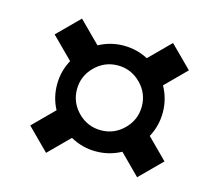

<svg xmlns="http://www.w3.org/2000/svg" viewBox="-68 -623 577 545"><g transform="rotate(15 220.5 -350.5)"><path d="M440.9 -217.3 377.4 -153.8 318.4 -212.9Q284.2 -194.3 244.6 -194.3Q205.1 -194.3 169.9 -213.9L109.9 -153.8L46.4 -217.3L107.4 -278.3Q89.8 -311 89.8 -349.9Q89.8 -388.7 108.4 -422.9L46.4 -484.9L109.9 -548.3L171.9 -486.3Q206.1 -504.9 244.6 -504.9Q283.2 -504.9 316.4 -487.3L377.4 -548.3L440.9 -484.9L380.9 -424.8Q400.4 -389.6 400.4 -350.1Q400.4 -310.5 381.8 -276.4ZM338.4 -351.1Q338.4 -390.1 310.3 -418.2Q282.2 -446.3 243.2 -446.3Q204.1 -446.3 176 -418.2Q147.9 -390.1 147.9 -351.1Q147.9 -312 176 -283.9Q204.1 -255.9 243.2 -255.9Q282.2 -255.9 310.3 -283.9Q338.4 -312 338.4 -351.1Z"/></g></svg>

Font: Uroob
Style: Regular
Weight: 400
Designer: Hussain K H
Foundry: Swanthanthra Malayalam Computing(http://smc.org.in)
Version: Version 2.0.0+20200101